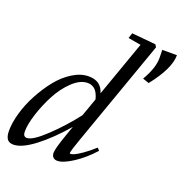

<svg xmlns="http://www.w3.org/2000/svg" viewBox="-132 -843 932 973"><g transform="rotate(20 333.5 -356.5)"><path d="M43.5 11.2Q19.5 11.2 9.3 -3.7Q-1 -18.6 -1 -47.9Q-1 -91.3 14.4 -145Q29.8 -198.7 57.9 -251Q85.9 -303.2 120.8 -346.9Q155.8 -390.6 199.5 -417.7Q243.2 -444.8 285.6 -444.8Q352.5 -444.8 370.1 -384.3L476.6 -684.6L407.7 -696.3L417 -725.1L546.4 -712.9L554.7 -699.2L352.5 -128.9Q327.6 -59.1 327.6 -47.4Q327.6 -43.5 332 -43.5Q338.4 -43.5 351.6 -49.1Q364.7 -54.7 392.1 -73.5Q419.4 -92.3 451.2 -121.1L462.9 -107.9Q415.5 -55.2 363.5 -21.5Q311.5 12.2 281.2 12.2Q266.1 12.2 257.8 3.7Q249.5 -4.9 249.5 -20.5Q249.5 -43.5 280.8 -131.8L296.4 -176.3Q224.6 -92.8 156.5 -40.8Q88.4 11.2 43.5 11.2ZM581.5 -516.6 547.4 -528.3Q589.8 -599.6 589.8 -654.8Q589.8 -684.6 588.9 -698.2H668Q668 -625.5 581.5 -516.6ZM75.7 -71.3Q75.7 -43.9 96.2 -43.9Q127.4 -43.9 196 -108.9Q264.6 -173.8 322.3 -249L356.9 -346.2Q341.3 -411.6 292 -411.6Q252 -411.6 210.9 -372.8Q169.9 -334 141.1 -279.3Q112.3 -224.6 94 -167.2Q75.7 -109.9 75.7 -71.3Z"/></g></svg>

Font: Elstob
Style: Italic
Weight: 400
Italic angle: -20°
Designer: Peter S. Baker
Version: Version 1.015